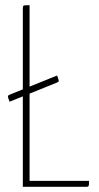

<svg xmlns="http://www.w3.org/2000/svg" viewBox="-20 -720 383 740"><path d="M68 0V-685Q68 -693 69 -696Q70 -699 75.5 -699.5Q81 -700 94 -700V-23H323V-10Q323 -10 322 -5Q321 0 313 0ZM17 -328Q11 -343 10.5 -347.5Q10 -352 17 -355L200 -429Q206 -413 206.5 -409Q207 -405 200 -402Z"/></svg>

Font: Yanone Kaffeesatz ExtraLight ExtraLight
Style: Regular
Weight: 250
Version: Version 2.003